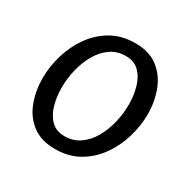

<svg xmlns="http://www.w3.org/2000/svg" viewBox="-123 -621 745 751"><g transform="rotate(30 249.5 -245.0)"><path d="M216 13Q153 13 113 -17.5Q73 -48 54.5 -97.5Q36 -147 36 -204Q36 -257 52 -310Q68 -363 99 -406.5Q130 -450 176 -476.5Q222 -503 283 -503Q346 -503 385.5 -472.5Q425 -442 444 -392.5Q463 -343 463 -286Q463 -233 447 -180Q431 -127 400 -83.5Q369 -40 323 -13.5Q277 13 216 13ZM223 -49Q262 -49 291.5 -69.5Q321 -90 340.5 -124Q360 -158 370 -199Q380 -240 380 -281Q380 -323 369.5 -359.5Q359 -396 336 -418.5Q313 -441 276 -441Q237 -441 207.5 -420.5Q178 -400 158.5 -366Q139 -332 129 -291Q119 -250 119 -209Q119 -167 129.5 -130.5Q140 -94 163 -71.5Q186 -49 223 -49Z"/></g></svg>

Font: Rosario Light
Style: Italic
Weight: 300
Italic angle: -8.05°
Designer: Hector Gatti
Foundry: Omnibus Type
Version: Version 1.101; ttfautohint (v1.8.1.43-b0c9)